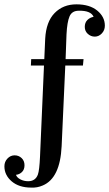

<svg xmlns="http://www.w3.org/2000/svg" viewBox="-59 -649 498 876"><path d="M368.1 -572.2Q355.6 -601.4 300 -600Q269.4 -600 258.3 -574.3Q247.2 -548.6 244.4 -491.7L240.3 -379.2H322.2L319.4 -350H238.9L222.2 18.1Q215.3 163.9 136.1 197.2Q111.1 208.3 83.3 206.9Q27.8 206.9 -5.6 178.5Q-38.9 150 -38.9 109.7Q-38.9 88.9 -25 74.3Q-11.1 59.7 7.6 59.7Q26.4 59.7 39.6 72.2Q52.8 84.7 52.8 104.9Q52.8 125 41 136.1Q29.2 147.2 13.9 148.6Q18.1 161.1 34 169.4Q50 177.8 69.4 177.8Q102.8 177.8 113.9 147.2Q120.8 127.8 123.6 65.3L141.7 -350H81.9L83.3 -379.2H143.1L147.2 -472.2Q151.4 -550 190.3 -589.6Q229.2 -629.2 289.6 -629.2Q350 -629.2 384.7 -600.7Q419.4 -572.2 419.4 -531.9Q419.4 -511.1 405.6 -496.5Q391.7 -481.9 373.6 -481.9Q355.6 -481.9 341.7 -494.4Q327.8 -506.9 327.8 -526.4Q327.8 -545.8 339.6 -557.6Q351.4 -569.4 368.1 -572.2Z"/></svg>

Font: Sree Krushnadevaraya
Style: Regular
Weight: 400
Designer: Purushoth Kumar Guthula
Foundry: Andhrapradesh Society for Knowledge Networks
Version: Version 1.0.5; ttfautohint (v1.2.42-39fb)